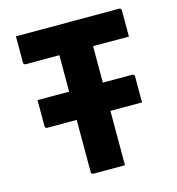

<svg xmlns="http://www.w3.org/2000/svg" viewBox="-105 -790 810 880"><g transform="rotate(-15 300.0 -350.0)"><path d="M380 0H231Q220 0 220 -11V-258H81Q70 -258 70 -269V-392H220V-565H61Q50 -565 50 -576V-700H539Q550 -700 550 -689V-565H380V-392H519Q530 -392 530 -381V-258H380Z"/></g></svg>

Font: Recursive Mn Lnr St XBd
Style: Regular
Weight: 800
Monospace: yes
Version: Version 1.079;hotconv 1.0.112;makeotfexe 2.5.65598; ttfautoh